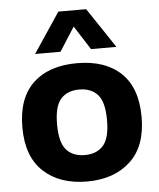

<svg xmlns="http://www.w3.org/2000/svg" viewBox="-56 -856 760 915"><g transform="rotate(-5 324.0 -399.0)"><path d="M324 10.5Q193.5 10.5 116 -61.2Q38.5 -133 38.5 -273Q38.5 -413 114 -484.2Q189.5 -555.5 324 -555.5Q458.5 -555.5 533.8 -484.2Q609 -413 609 -273Q609 -133.5 531.2 -61.5Q453.5 10.5 324 10.5ZM324 -116Q380.5 -116 412 -151Q443.5 -186 443.5 -272.5Q443.5 -360 412 -394.8Q380.5 -429.5 324 -429.5Q267.5 -429.5 236 -394.8Q204.5 -360 204.5 -273.5Q204.5 -186.5 235.8 -151.2Q267 -116 324 -116ZM129.5 -616.5 257.5 -808H390.5L518.5 -616.5H397L324 -730.5L251 -616.5Z"/></g></svg>

Font: Encode Sans SmExp
Style: Bold
Weight: 700
Width: 6
Designer: Multiple Designers
Foundry: Impallari Type
Version: Version 3.002; ttfautohint (v1.8.3) -l 8 -r 50 -G 200 -x 14 